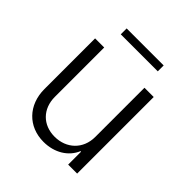

<svg xmlns="http://www.w3.org/2000/svg" viewBox="-190 -828 968 968"><g transform="rotate(45 294.0 -343.5)"><path d="M437 -195C437 -109 375 -51 291 -51C207 -51 150 -109 150 -194V-546H85V-185C85 -71 161 7 270 7C348 7 410 -32 435 -92H439V0H503V-546H437ZM162 -652H426V-694H162Z"/></g></svg>

Font: Wafeq Light
Style: Regular
Weight: 300
Designer: Rasmus Andersson & Azza Alameddine
Foundry: Google & TypeTogether
Version: Version 3.000;January 28, 2025;FontCreator 15.0.0.3014 64-bi